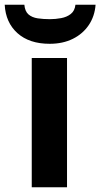

<svg xmlns="http://www.w3.org/2000/svg" viewBox="-56 -791 424 811"><path d="M227.1 0H78.1V-545.9H227.1ZM347.7 -771Q344.2 -722.7 319.1 -685.3Q293.9 -647.9 251.7 -627Q209.5 -606 153.8 -606Q67.9 -606 17.8 -650.9Q-32.2 -695.8 -36.1 -771H46.9Q49.3 -743.2 64.2 -730.2Q79.1 -717.3 102.8 -713.6Q126.5 -710 154.8 -710Q178.2 -710 202.1 -714.4Q226.1 -718.8 242.9 -731.9Q259.8 -745.1 262.7 -771Z"/></svg>

Font: Wonky
Style: Regular
Weight: 400
Designer: Monotype Design Team
Foundry: Monotype Imaging Inc.
Version: Version 3.000